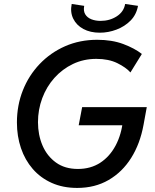

<svg xmlns="http://www.w3.org/2000/svg" viewBox="-20 -925 769 953"><path d="M363.3 7.8Q292.5 7.8 236.8 -17.1Q181.2 -42 142.6 -86.4Q104 -130.9 84 -189.9Q64 -249 64 -316.9Q64 -401.9 93.3 -476.1Q122.6 -550.3 176.5 -606.9Q230.5 -663.6 303.2 -695.6Q376 -727.5 462.4 -727.5Q535.6 -727.5 591.8 -706.5Q647.9 -685.5 684.1 -657.2L627.4 -565.4Q605.5 -590.3 562.3 -611.6Q519 -632.8 458 -632.8Q395 -632.8 342 -607.4Q289.1 -582 250 -538.3Q210.9 -494.6 189.7 -437.7Q168.5 -380.9 168.5 -318.4Q168.5 -255.9 190.9 -203.1Q213.4 -150.4 257.6 -118.4Q301.8 -86.4 366.7 -86.4Q429.7 -86.4 477.1 -116.9Q524.4 -147.5 554 -202.9Q583.5 -258.3 590.8 -331.5L636.2 -303.2H370.6L387.7 -393.1H708.5L692.4 -305.2Q675.3 -211.4 631.1 -141.1Q586.9 -70.8 519 -31.5Q451.2 7.8 363.3 7.8ZM475.6 -762.7Q428.2 -762.7 393.8 -781.2Q359.4 -799.8 343.5 -832.3Q327.6 -864.7 335.9 -905.3L397.9 -896Q393.1 -870.6 403.1 -854Q413.1 -837.4 433.6 -829.3Q454.1 -821.3 479 -821.3Q524.4 -821.3 559.6 -844Q594.7 -866.7 601.1 -905.3L665 -896Q657.2 -852.5 628.2 -823Q599.1 -793.5 558.3 -778.1Q517.6 -762.7 475.6 -762.7Z"/></svg>

Font: Reddit Sans Medium
Style: Italic
Weight: 500
Italic angle: -11.25°
Designer: Stephen Hutchings
Version: Version 1.013